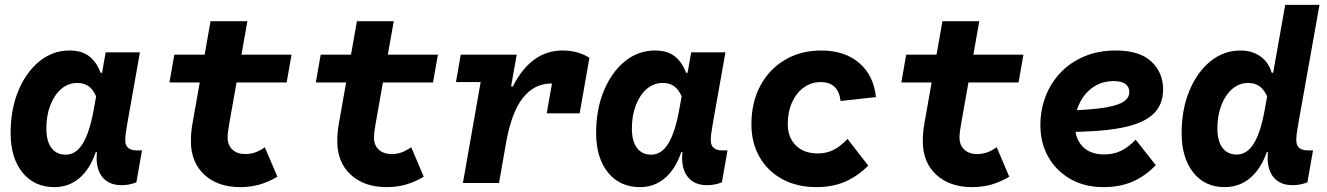

<svg xmlns="http://www.w3.org/2000/svg" viewBox="-20 -750 5440 787"><path d="M203.5 17Q120.5 17 72 -43Q23.5 -103 23.5 -204.5Q23.5 -301.5 55.2 -378Q87 -454.5 141.5 -498.8Q196 -543 265 -543Q315.5 -543 345.8 -519.2Q376 -495.5 392 -452H432L390.5 -405.5L413 -535.5H553.5L501.5 -242Q497 -217 495.2 -201.8Q493.5 -186.5 493.5 -175Q493.5 -133.5 541 -133.5H562L539 -2.5Q524.5 3 509.8 6Q495 9 478 9Q429.5 9 402.8 -20.5Q376 -50 376 -103.5Q376 -118 378.8 -133.8Q381.5 -149.5 388 -173.5L412.5 -121L372.5 -126.5Q349 -57 305.5 -20Q262 17 203.5 17ZM249.5 -116Q291 -116 319 -161.2Q347 -206.5 363.5 -297L374 -355Q362 -383 343.2 -396.5Q324.5 -410 296.5 -410Q260 -410 231.5 -385.8Q203 -361.5 186.5 -319.2Q170 -277 170 -223.5Q170 -171.5 190.8 -143.8Q211.5 -116 249.5 -116Z M965 17Q872.5 17 817.5 -34Q762.5 -85 762.5 -171Q762.5 -189 764 -206.8Q765.5 -224.5 769 -243.5L843 -663H994L919.5 -242Q916 -223 914.5 -210Q913 -197 913 -186.5Q913 -155 932.5 -136.8Q952 -118.5 985.5 -118.5Q1007 -118.5 1026 -125.2Q1045 -132 1065.5 -146.5L1117 -25.5Q1079 -3.5 1042.8 6.8Q1006.5 17 965 17ZM674.5 -412 694.5 -526H1175L1155 -412Z M1565 17Q1472.5 17 1417.5 -34Q1362.5 -85 1362.5 -171Q1362.5 -189 1364 -206.8Q1365.5 -224.5 1369 -243.5L1443 -663H1594L1519.5 -242Q1516 -223 1514.5 -210Q1513 -197 1513 -186.5Q1513 -155 1532.5 -136.8Q1552 -118.5 1585.5 -118.5Q1607 -118.5 1626 -125.2Q1645 -132 1665.5 -146.5L1717 -25.5Q1679 -3.5 1642.8 6.8Q1606.5 17 1565 17ZM1274.5 -412 1294.5 -526H1775L1755 -412Z M1877.5 0 1961.5 -478 2007 -413.5H1849L1868.5 -526H2098L2071.5 -376.5L2041.5 -395.5H2082Q2157 -543 2286 -543Q2349 -543 2396 -513L2344.5 -378.5Q2318.5 -394.5 2295.2 -401.2Q2272 -408 2242 -408Q2170 -408 2123.2 -348.8Q2076.5 -289.5 2054.5 -165.5L2025.5 0ZM2221 -285.5 2258.5 -498.5 2396 -513 2356 -285.5Z M2603.5 17Q2520.5 17 2472 -43Q2423.5 -103 2423.5 -204.5Q2423.5 -301.5 2455.2 -378Q2487 -454.5 2541.5 -498.8Q2596 -543 2665 -543Q2715.5 -543 2745.8 -519.2Q2776 -495.5 2792 -452H2832L2790.5 -405.5L2813 -535.5H2953.5L2901.5 -242Q2897 -217 2895.2 -201.8Q2893.5 -186.5 2893.5 -175Q2893.5 -133.5 2941 -133.5H2962L2939 -2.5Q2924.5 3 2909.8 6Q2895 9 2878 9Q2829.5 9 2802.8 -20.5Q2776 -50 2776 -103.5Q2776 -118 2778.8 -133.8Q2781.5 -149.5 2788 -173.5L2812.5 -121L2772.5 -126.5Q2749 -57 2705.5 -20Q2662 17 2603.5 17ZM2649.5 -116Q2691 -116 2719 -161.2Q2747 -206.5 2763.5 -297L2774 -355Q2762 -383 2743.2 -396.5Q2724.5 -410 2696.5 -410Q2660 -410 2631.5 -385.8Q2603 -361.5 2586.5 -319.2Q2570 -277 2570 -223.5Q2570 -171.5 2590.8 -143.8Q2611.5 -116 2649.5 -116Z M3326.5 17Q3247 17 3187 -15.5Q3127 -48 3093.5 -106.2Q3060 -164.5 3060 -240.5Q3060 -330 3096.2 -398Q3132.5 -466 3197.2 -504.5Q3262 -543 3346.5 -543Q3442 -543 3501.5 -492.2Q3561 -441.5 3570.5 -352L3425.5 -336Q3417 -413.5 3343.5 -413.5Q3305 -413.5 3274.5 -391.2Q3244 -369 3226.5 -330.2Q3209 -291.5 3209 -242Q3209 -186.5 3242.2 -153.8Q3275.5 -121 3332 -121Q3366.5 -121 3395 -134.8Q3423.5 -148.5 3454 -180.5L3539 -71Q3492.5 -25.5 3441.5 -4.2Q3390.5 17 3326.5 17Z M3965 17Q3872.5 17 3817.5 -34Q3762.5 -85 3762.5 -171Q3762.5 -189 3764 -206.8Q3765.5 -224.5 3769 -243.5L3843 -663H3994L3919.5 -242Q3916 -223 3914.5 -210Q3913 -197 3913 -186.5Q3913 -155 3932.5 -136.8Q3952 -118.5 3985.5 -118.5Q4007 -118.5 4026 -125.2Q4045 -132 4065.5 -146.5L4117 -25.5Q4079 -3.5 4042.8 6.8Q4006.5 17 3965 17ZM3674.5 -412 3694.5 -526H4175L4155 -412Z M4502.5 17Q4426 17 4368 -16Q4310 -49 4277.2 -106.2Q4244.5 -163.5 4244.5 -237Q4244.5 -299 4265.5 -354.2Q4286.5 -409.5 4326.8 -452Q4367 -494.5 4424.5 -518.8Q4482 -543 4554.5 -543Q4650.5 -543 4699 -498Q4747.5 -453 4747.5 -383.5Q4747.5 -319.5 4705.5 -281Q4663.5 -242.5 4574.8 -225.8Q4486 -209 4345 -209L4337.5 -296.5Q4428 -298.5 4488.2 -306Q4548.5 -313.5 4578.8 -329.5Q4609 -345.5 4609 -372.5Q4609 -394 4593.2 -405.8Q4577.5 -417.5 4545 -417.5Q4497 -417.5 4461.2 -393Q4425.5 -368.5 4405.8 -328.2Q4386 -288 4386 -240.5Q4386 -182 4417.5 -149.5Q4449 -117 4506 -117Q4543 -117 4573.8 -131.2Q4604.5 -145.5 4635 -177.5L4717.5 -73Q4673 -27 4621.2 -5Q4569.5 17 4502.5 17Z M4999.5 17Q4918.5 17 4871 -43Q4823.5 -103 4823.5 -204.5Q4823.5 -301.5 4855.2 -378Q4887 -454.5 4941.5 -498.8Q4996 -543 5065 -543Q5112.5 -543 5146.2 -519Q5180 -495 5192.5 -452H5232.5L5190.5 -405.5L5248 -730H5388.5L5301.5 -242Q5297 -217 5295.2 -201.8Q5293.5 -186.5 5293.5 -175Q5293.5 -133.5 5341 -133.5H5362L5339 -2.5Q5324.5 3 5309.8 6Q5295 9 5278 9Q5229.5 9 5202.8 -20.5Q5176 -50 5176 -103.5Q5176 -118 5178.8 -133.8Q5181.5 -149.5 5188 -173.5L5212.5 -121L5172.5 -126.5Q5148 -57 5103.8 -20Q5059.5 17 4999.5 17ZM5049.5 -116.5Q5091 -116.5 5119 -161.2Q5147 -206 5163.5 -297L5174 -355Q5161 -383.5 5142.2 -396.8Q5123.5 -410 5096.5 -410Q5060 -410 5031.5 -385.8Q5003 -361.5 4986.5 -319.2Q4970 -277 4970 -223.5Q4970 -172 4990.8 -144.2Q5011.5 -116.5 5049.5 -116.5Z"/></svg>

Font: Google Sans Code
Style: Italic
Weight: 400
Italic angle: -10°
Monospace: yes
Designer: Google Sans Code Authors
Foundry: Google LLC
Version: Version 6.000